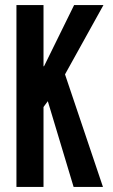

<svg xmlns="http://www.w3.org/2000/svg" viewBox="-20 -739 447 759"><path d="M45 -719H152V-477H154L273 -719H389L237 -445L387 0H271L169 -339L152 -316V0H45Z"/></svg>

Font: Osterbar
Style: Regular
Weight: 500
Width: 3
Designer: Peter Wiegel, Basierend auf Erbar schmal-halbfette Grotesk v. Jacob Erbar
Foundry: Peter Wiegel
Version: Version 1.0